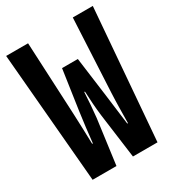

<svg xmlns="http://www.w3.org/2000/svg" viewBox="-180 -846 859 948"><g transform="rotate(-30 250.0 -371.5)"><path d="M67 0H203L237 -254C242 -302 246 -350 248 -396H252C254 -350 257 -302 263 -254L297 0H437L497 -743H383L362 -327C359 -266 359 -219 358 -155H354C346 -219 340 -267 332 -327L302 -553H212L179 -327C170 -266 165 -217 158 -155H154C152 -217 151 -266 148 -327L128 -743H3Z"/></g></svg>

Font: Noto Sans Mono CJK TC
Style: Bold
Weight: 700
Designer: Ryoko NISHIZUKA 西塚涼子 (kana, bopomofo & ideographs); Paul D. Hunt (Latin, Greek & Cyrillic); Sandoll Communications 산돌커뮤니
Foundry: Adobe
Version: Version 2.004;hotconv 1.0.118;makeotfexe 2.5.65603